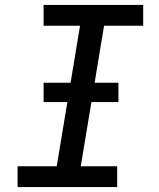

<svg xmlns="http://www.w3.org/2000/svg" viewBox="-20 -755 640 775"><path d="M51 0V-84H209L303 -651H156V-735H558V-651H400L306 -84H453V0ZM156 -343V-421H458V-343Z"/></svg>

Font: Iosevka Curly MdExObl
Style: Regular
Weight: 500
Width: 7
Italic angle: -9°
Monospace: yes
Designer: Belleve Invis
Foundry: Belleve Invis
Version: Version 11.1.0; ttfautohint (v1.8.3)